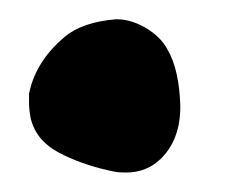

<svg xmlns="http://www.w3.org/2000/svg" viewBox="-20 -177 244 197"><path d="M145.5 -14.6C158.2 -27.3 165 -44.9 165 -67.4V-69.3C164.1 -92.8 160.2 -112.3 151.4 -127C142.6 -143.6 119.1 -157.2 100.6 -157.2H98.6C76.2 -155.3 58.6 -149.4 46.9 -139.6C23.4 -120.1 13.7 -99.6 9.8 -81.1V-71.3C9.8 -65.4 10.7 -59.6 11.7 -54.7C16.6 -36.1 29.3 -25.4 45.9 -17.6C60.5 -10.7 77.1 -4.9 96.7 -1C101.6 0 105.5 0 109.4 0C124 0 135.7 -4.9 145.5 -14.6Z"/></svg>

Font: Day Care
Style: Regular
Weight: 400
Designer: Noponies
Version: Version 1.000;PS 001.000;hotconv 1.0.88;makeotf.lib2.5.64775